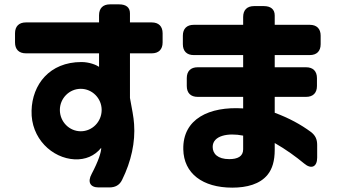

<svg xmlns="http://www.w3.org/2000/svg" viewBox="-20 -769 1546 882"><path d="M433 92H482C509 92 529 82 541 57C583 -28 602 -116 596 -199C594 -232 586 -269 577 -319V-524H677C709 -524 727 -542 727 -574V-616C727 -648 709 -666 677 -666H577V-708C577 -735 559 -749 527 -749H485C453 -749 435 -731 435 -699V-666H99C67 -666 49 -648 49 -616V-574C49 -542 67 -524 99 -524H435V-462C422 -471 390 -484 354 -484C207 -484 128 -380 125 -261C121 -133 220 -42 323 -37C372 -35 414 -52 445 -90C445 -69 432 -29 401 30C381 67 394 92 433 92ZM255 -264C255 -317 298 -361 351 -361C404 -361 447 -317 447 -264C447 -210 404 -166 351 -166C298 -166 255 -210 255 -264Z M1047 93C1114 93 1174 77 1209 34C1231 7 1242 -30 1242 -81V-112C1293 -83 1341 -48 1377 -18C1410 10 1437 -2 1437 -45V-103C1437 -129 1429 -147 1408 -163C1362 -197 1307 -227 1242 -251V-324H1386C1418 -324 1436 -342 1436 -374V-410C1436 -442 1418 -460 1386 -460H1242V-516H1403C1435 -516 1453 -534 1453 -566V-605C1453 -637 1435 -655 1403 -655H1242V-698C1242 -726 1224 -741 1192 -741H1147C1115 -741 1097 -723 1097 -691V-655H870C838 -655 820 -637 820 -605V-566C820 -534 838 -516 870 -516H1097V-460H888C856 -460 838 -442 838 -410V-374C838 -342 856 -324 888 -324H1097V-271C941 -281 819 -223 822 -83C824 28 911 93 1047 93ZM957 -94C957 -146 1027 -160 1097 -146V-83C1097 -50 1071 -38 1033 -38C980 -38 957 -63 957 -94Z"/></svg>

Font: コーポレート・ロゴ（ラウンド）ver3 Bold
Style: Regular
Weight: 700
Designer: [KANA_main] LOGOTYPE.JP [Source Han Sans] Ryoko NISHIZUKA 西塚涼子 (kana, bopomofo & ideographs); Paul D. Hunt (Latin, Greek
Version: Version 12.001;FEAKit 1.0